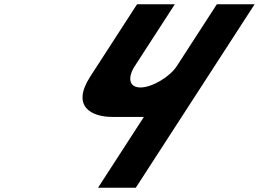

<svg xmlns="http://www.w3.org/2000/svg" viewBox="-20 -880 1214 900"><path d="M1173.5 -860H996.5L808.7 -570C775.7 -519 691.9 -470 638.9 -470C581.9 -470 578.7 -519 611.7 -570L799.5 -860H622.5L403.6 -522C311 -379 411.5 -332 505.5 -332H654.5L439.5 0H616.5Z"/></svg>

Font: Hussar
Style: BdWodka
Weight: 700
Foundry: Cannot Into Space Fonts
Version: Version 2.00